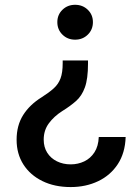

<svg xmlns="http://www.w3.org/2000/svg" viewBox="-20 -567 571 785"><path d="M339.8 -319.8V-306.6Q339.8 -244.6 327.1 -209.7Q314.5 -174.8 291 -154.1Q267.6 -133.3 234.4 -112.8Q200.7 -91.3 179.7 -62.7Q158.7 -34.2 158.7 3.9Q158.7 34.7 173.1 57.4Q187.5 80.1 212.6 92.5Q237.8 105 269 105Q298.8 105 324.5 92.8Q350.1 80.6 366.2 55.7Q382.3 30.8 383.8 -6.8H493.7Q491.7 58.1 461.7 104Q431.6 149.9 381.3 173.8Q331.1 197.8 269 197.8Q203.1 197.8 153.3 173.3Q103.5 148.9 75.7 105.5Q47.9 62 47.9 4.4Q47.9 -54.2 74.7 -96.7Q101.6 -139.2 150.4 -169.4Q181.2 -189 200 -206.1Q218.8 -223.1 227.5 -246.6Q236.3 -270 236.3 -308.6V-319.8ZM287.1 -547.4Q317.9 -547.4 338.9 -527.1Q359.9 -506.8 359.9 -476.6Q359.9 -445.8 338.9 -425.3Q317.9 -404.8 287.1 -404.8Q256.3 -404.8 235.4 -425.3Q214.4 -445.8 214.4 -476.6Q214.4 -506.8 235.4 -527.1Q256.3 -547.4 287.1 -547.4Z"/></svg>

Font: V-Inter
Style: Medium-500
Weight: 500
Designer: Rasmus Andersson
Foundry: rsms
Version: Version 4.000;git-4146feb